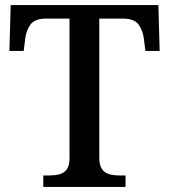

<svg xmlns="http://www.w3.org/2000/svg" viewBox="-20 -734 664 754"><path d="M150 0V-45H174Q195 -45 213 -49.5Q231 -54 242 -68.5Q253 -83 253 -112V-661H161Q117 -661 100 -638Q83 -615 79 -582L73 -534H17L22 -714H602L607 -534H551L545 -582Q541 -615 524 -638Q507 -661 462 -661H370V-115Q370 -85 380.5 -70Q391 -55 409 -50Q427 -45 449 -45H473V0Z"/></svg>

Font: Noto Serif Khmer Medium
Style: Regular
Weight: 500
Version: Version 2.003